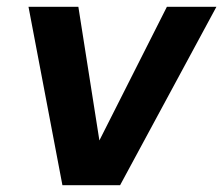

<svg xmlns="http://www.w3.org/2000/svg" viewBox="-20 -546 658 566"><path d="M164 0 64 -526H211L273 -132L472 -526H618L334 0Z"/></svg>

Font: DM Sans 9pt ExtraBold
Style: Italic
Weight: 800
Italic angle: -10°
Version: Version 4.004;gftools[0.9.30]